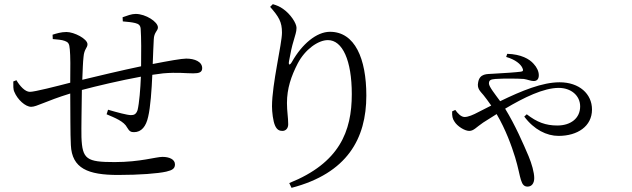

<svg xmlns="http://www.w3.org/2000/svg" viewBox="-20 -830 3040 924"><path d="M571 -727C595 -725 615 -723 631 -719C648 -715 656 -707 657 -691C660 -651 660 -572 659 -511C568 -492 442 -462 376 -446C378 -492 379 -532 382 -556C385 -595 401 -599 401 -617C401 -643 337 -676 300 -676C274 -676 252 -669 233 -663L234 -642C253 -640 277 -639 292 -633C308 -627 314 -621 316 -592C319 -563 319 -501 318 -432C252 -415 147 -388 124 -388C100 -388 75 -417 59 -444L44 -438C44 -419 43 -400 49 -388C64 -351 102 -316 130 -316C157 -316 198 -343 318 -380C319 -285 318 -187 321 -132C326 -19 404 12 548 12C652 12 740 5 780 -4C810 -11 822 -19 822 -39C822 -63 795 -75 762 -75C730 -75 655 -50 532 -50C397 -50 376 -63 372 -170C371 -216 373 -310 374 -397C445 -416 560 -443 658 -461C656 -405 650 -332 642 -300C635 -280 625 -276 610 -276C593 -276 544 -289 500 -302L493 -280C533 -263 577 -246 592 -216C603 -197 611 -194 625 -194C661 -194 683 -222 693 -268C704 -313 710 -399 713 -470C732 -473 749 -475 765 -477C835 -483 871 -477 910 -477C938 -477 953 -482 953 -502C953 -533 917 -548 876 -548C854 -548 792 -537 715 -522C717 -569 718 -609 720 -640C721 -675 740 -681 740 -698C740 -725 681 -763 633 -763C613 -763 593 -755 570 -747Z M1337 -673C1337 -619 1289 -426 1289 -318C1289 -292 1294 -246 1304 -225C1313 -205 1325 -200 1339 -200C1355 -200 1367 -212 1367 -232C1367 -265 1361 -294 1361 -334C1361 -404 1381 -463 1413 -525C1448 -592 1511 -637 1558 -637C1628 -637 1673 -540 1673 -377C1673 -198 1614 -46 1372 51L1383 74C1651 4 1743 -163 1743 -370C1743 -548 1688 -677 1568 -677C1503 -677 1433 -617 1386 -534C1375 -514 1367 -515 1371 -536C1378 -575 1384 -605 1394 -637C1400 -661 1407 -675 1407 -696C1407 -718 1378 -763 1341 -788C1327 -798 1313 -804 1293 -810L1280 -797C1322 -749 1337 -725 1337 -673Z M2416 -556C2461 -543 2486 -521 2494 -503C2500 -491 2497 -486 2486 -485C2464 -482 2407 -478 2350 -475C2326 -473 2288 -478 2281 -433C2275 -404 2291 -391 2307 -372C2317 -359 2329 -344 2344 -322L2283 -291C2257 -277 2233 -267 2216 -267C2199 -267 2183 -284 2171 -301L2156 -294C2155 -271 2158 -258 2167 -245C2180 -223 2216 -200 2238 -200C2260 -200 2271 -217 2305 -240C2326 -253 2347 -267 2370 -281C2414 -206 2442 -128 2459 -73C2474 -24 2481 18 2487 36C2494 59 2503 68 2519 68C2539 68 2551 52 2551 27C2551 0 2539 -42 2524 -78C2498 -139 2460 -227 2411 -307C2502 -361 2596 -407 2669 -407C2727 -407 2772 -371 2772 -318C2772 -261 2727 -226 2662 -226C2606 -226 2564 -242 2515 -280L2503 -269C2550 -206 2611 -176 2668 -176C2759 -176 2829 -222 2829 -303C2829 -378 2768 -434 2673 -434C2590 -434 2492 -394 2387 -343C2363 -376 2333 -413 2333 -428C2333 -445 2342 -448 2364 -450C2407 -453 2473 -452 2501 -450C2520 -447 2535 -440 2548 -440C2564 -440 2573 -449 2573 -468C2573 -486 2564 -506 2548 -523C2528 -546 2488 -569 2421 -571Z"/></svg>

Font: Source Han Serif AKR9
Style: Regular
Weight: 400
Designer: Ryoko NISHIZUKA 西塚涼子 (kana & ideographs); Frank Grießhammer (Latin, Greek & Cyrillic); Sandoll Communications 산돌커뮤니케이션, 
Foundry: Adobe Systems Incorporated
Version: Version 1.005;hotconv 1.0.107;makeotfexe 2.5.65593